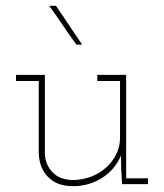

<svg xmlns="http://www.w3.org/2000/svg" viewBox="-20 -632 563 659"><path d="M395 -98 396 -53 399 0H488V-20H413V-375H314V-354H392V-159Q392 -127 378 -100.5Q364 -74 342 -55Q319 -35 289.5 -24.5Q260 -14 227 -14Q183 -16 159.5 -41.5Q136 -67 134 -102V-375H35V-354H113V-105Q115 -55 145.5 -24Q176 7 230 7Q286 7 330.5 -21.5Q375 -50 395 -98ZM262 -479Q239 -512 217 -545.5Q195 -579 172 -612H149Q173 -579 195.5 -545.5Q218 -512 242 -479Z"/></svg>

Font: Josefin Slab ExtraLight
Style: Regular
Weight: 250
Designer: Santiago Orozco
Foundry: Typemade
Version: Version 2.000